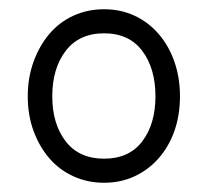

<svg xmlns="http://www.w3.org/2000/svg" viewBox="-20 -768 450 415"><path d="M205 -373Q169 -373 138.5 -387Q108 -401 86.5 -426Q65 -451 52.5 -485Q40 -519 40 -560Q40 -600 52.5 -634.5Q65 -669 86.5 -694.5Q108 -720 138.5 -734Q169 -748 205 -748Q241 -748 271 -734Q301 -720 323 -694.5Q345 -669 357 -634.5Q369 -600 369 -560Q369 -519 357 -485Q345 -451 323 -426Q301 -401 271 -387Q241 -373 205 -373ZM205 -425Q259 -425 287.5 -462.5Q316 -500 316 -560Q316 -620 287.5 -658Q259 -696 205 -696Q151 -696 122 -658Q93 -620 93 -560Q93 -500 122 -462.5Q151 -425 205 -425Z"/></svg>

Font: Encode Sans Condensed
Style: Regular
Weight: 400
Designer: Pablo Impallari, Andres Torresi
Foundry: Pablo Impallari, Andres Torresi
Version: Version 1.000; ttfautohint (v1.00) -l 8 -r 50 -G 200 -x 14 -